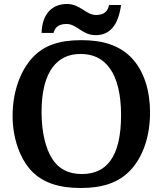

<svg xmlns="http://www.w3.org/2000/svg" viewBox="-20 -931 814 961"><path d="M248 -766C255 -794 273 -811 313 -811C365 -811 391 -755 459 -755C530 -755 572 -805 586 -906H526C519 -874 501 -856 461 -856C409 -856 383 -911 315 -911C242 -911 191 -863 188 -766ZM731 -368C731 -473 703 -577 634 -646C574 -705 494 -730 387 -730C275 -730 199 -703 143 -643C80 -575 43 -468 43 -352C43 -235 82 -134 139 -74C194 -18 272 10 384 10C496 10 574 -18 631 -77C700 -149 731 -257 731 -368ZM188 -371C188 -471 207 -546 244 -595C275 -636 320 -661 383 -661C446 -661 496 -638 531 -587C566 -538 586 -459 586 -354C586 -249 567 -173 532 -126C500 -82 453 -60 390 -60C321 -60 274 -86 242 -135C209 -186 188 -267 188 -371Z"/></svg>

Font: Domine
Style: Bold
Weight: 700
Designer: Pablo Impallari, Rodrigo Fuenzalida, Brenda Gallo
Foundry: Pablo Impallari, Rodrigo Fuenzalida, Brenda Gallo
Version: Version 2.000